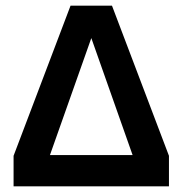

<svg xmlns="http://www.w3.org/2000/svg" viewBox="-20 -659 644 679"><path d="M471 -48 262.5 -639H376L577.5 -108ZM28 -108 119.5 -110.5H354V0H28ZM134.5 -48 28 -108 229.5 -639H343.5ZM577.5 -108V0H249V-110.5H486Z"/></svg>

Font: Anek Latin SemiBold
Style: Regular
Weight: 600
Designer: Yesha Goshar
Foundry: Ek Type
Version: Version 1.003